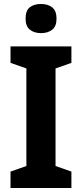

<svg xmlns="http://www.w3.org/2000/svg" viewBox="-20 -948 413 968"><path d="M340 0H33V-83L113 -111V-603L33 -631V-714H340V-631L260 -603V-111L340 -83ZM187 -928Q221 -928 243 -911Q265 -894 265 -854Q265 -815 243 -798Q221 -781 187 -781Q153 -781 131 -798Q109 -815 109 -854Q109 -895 130.5 -911.5Q152 -928 187 -928Z"/></svg>

Font: Noto Sans Lao UI SemCond
Style: Bold
Weight: 700
Width: 4
Designer: Monotype Design Team
Foundry: Monotype Imaging Inc.
Version: Version 2.000; ttfautohint (v1.8.4.7-5d5b)